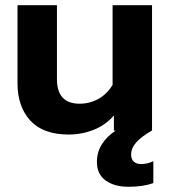

<svg xmlns="http://www.w3.org/2000/svg" viewBox="-20 -500 660 735"><path d="M567 117V201Q527 215 472 215Q418 215 384.5 191Q351 167 351 120Q351 82 370.5 51.5Q390 21 423 0H416V-58Q384 -21 338.5 -3Q293 15 243 15Q145 15 96 -38.5Q47 -92 47 -181V-480H198V-197Q198 -103 285 -103Q323 -103 356 -121Q389 -139 411 -175V-480H562V0H561Q521 23 501.5 45Q482 67 482 92Q482 109 492 118.5Q502 128 519 128Q545 128 567 117Z"/></svg>

Font: Prompt SemiBold
Style: Regular
Weight: 600
Designer: Katatrad Team
Foundry: CadsonDemak
Version: Version 1.001